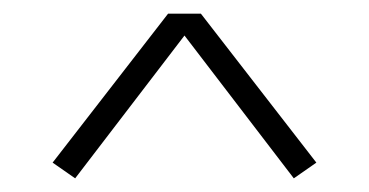

<svg xmlns="http://www.w3.org/2000/svg" viewBox="-20 -724 540 281"><path d="M90 -463 57 -486 226 -704H274L443 -486L410 -463L250 -672Z"/></svg>

Font: Iosevka SS18 Extralight
Style: Regular
Weight: 200
Monospace: yes
Designer: Belleve Invis
Foundry: Belleve Invis
Version: Version 25.1.1; ttfautohint (v1.8.4)